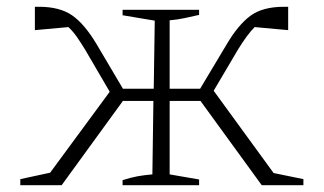

<svg xmlns="http://www.w3.org/2000/svg" viewBox="-20 -547 956 567"><path d="M162 0H40V-18L128 -37L304 -276L231 -401Q220 -419 208 -436.5Q196 -454 182 -467L83 -458V-527Q91 -527 95 -527Q156 -527 192.5 -502Q229 -477 265 -417L343 -285H434L437 -486L342 -502V-518H568V-503Q546 -498 525 -493.5Q504 -489 481 -487V-285H571L650 -417Q683 -473 719 -500Q755 -527 819 -527Q824 -527 831 -527V-458L732 -467Q710 -445 683 -401L611 -279L788 -36L876 -18V0H753L572 -249H481V-32L568 -17V0H342V-15Q367 -23 386.5 -26.5Q406 -30 430 -32L433 -249H343Z"/></svg>

Font: Piazzolla SC ExtraLight
Style: Regular
Weight: 200
Designer: Juan Pablo del Peral
Foundry: Huerta Tipografica
Version: Version 1.330